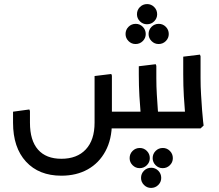

<svg xmlns="http://www.w3.org/2000/svg" viewBox="-20 -630 1073 942"><path d="M281 232Q171 232 107.5 163Q44 94 44 -28H127Q127 59 166.5 104Q206 149 281 149Q358 149 401 103Q444 57 444 -28H529Q529 53 497.5 111.5Q466 170 410.5 201Q355 232 281 232ZM44 -28V-82L124 -93L127 -85V-28ZM444 -28V-257L526 -267L529 -259V-28ZM480 0V-82H908V0ZM670 0 673 -42Q673 -42 670 -74.5Q667 -107 664 -158Q661 -209 661 -265V-305L744 -315L747 -307V-247Q747 -206 749.5 -165Q752 -124 754.5 -89.5Q757 -55 759.5 -34.5Q762 -14 762 -14L747 0ZM888 0 891 -42Q891 -42 888 -74.5Q885 -107 882 -158Q879 -209 879 -265V-352L961 -362L964 -354V-247Q964 -206 966.5 -165Q969 -124 971.5 -89.5Q974 -55 976.5 -34.5Q979 -14 979 -14L964 0ZM645 -414Q625 -414 610.5 -428.5Q596 -443 596 -463Q596 -484 610.5 -498.5Q625 -513 646 -513Q666 -513 680.5 -498.5Q695 -484 695 -463Q695 -443 680.5 -428.5Q666 -414 645 -414ZM758 -414Q738 -414 723.5 -428.5Q709 -443 709 -463Q709 -484 723.5 -498.5Q738 -513 759 -513Q779 -513 793.5 -498.5Q808 -484 808 -463Q808 -443 793.5 -428.5Q779 -414 758 -414ZM701 -511Q681 -511 666.5 -525.5Q652 -540 652 -560Q652 -581 666.5 -595.5Q681 -610 702 -610Q722 -610 736.5 -595.5Q751 -581 751 -560Q751 -540 736.5 -525.5Q722 -511 701 -511ZM665 195Q645 195 630.5 180.5Q616 166 616 146Q616 125 630.5 110.5Q645 96 666 96Q686 96 700.5 110.5Q715 125 715 146Q715 166 700.5 180.5Q686 195 665 195ZM778 195Q758 195 743.5 180.5Q729 166 729 146Q729 125 743.5 110.5Q758 96 779 96Q799 96 813.5 110.5Q828 125 828 146Q828 166 813.5 180.5Q799 195 778 195ZM721 292Q701 292 686.5 277.5Q672 263 672 243Q672 222 686.5 207.5Q701 193 722 193Q742 193 756.5 207.5Q771 222 771 243Q771 263 756.5 277.5Q742 292 721 292Z"/></svg>

Font: Fustat Medium
Style: Regular
Weight: 500
Designer: Mohamed Gaber, Khaled Hosny, Laura Garcia Mut
Foundry: Kief Type Foundry, Alif Type Foundry, Hard Type Foundry
Version: Version 1.007